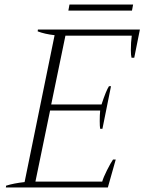

<svg xmlns="http://www.w3.org/2000/svg" viewBox="-20 -831 640 851"><path d="M288 -811H570L565 -784H283ZM7 -8Q42 -19 89 -24L222 -675Q178 -680 147 -692L148 -700H600L575 -575H563Q560 -586 560 -609Q560 -643 564 -673H270L207 -368H430Q450 -429 463 -449H472L434 -260H424Q422 -270 422 -295Q422 -321 424 -341H202L137 -26H433Q438 -44 454 -76Q470 -108 481 -124H493L458 0H6Z"/></svg>

Font: Trirong ExtraLight
Style: Italic
Weight: 275
Italic angle: -12°
Designer: Katatrad Team
Foundry: CadsonDemak
Version: Version 1.003